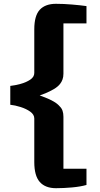

<svg xmlns="http://www.w3.org/2000/svg" viewBox="-20 -880 527 1008"><path d="M160 -29V-258Q160 -278.5 138.8 -293.8Q117.5 -309 88 -318.2Q58.5 -327.5 34 -330V-429Q58.5 -431.5 88 -439.5Q117.5 -447.5 138.8 -461.8Q160 -476 160 -497V-726Q160 -798 189 -829Q218 -860 274 -860Q314.5 -860 358.5 -856.2Q402.5 -852.5 434 -848V-757H313V-493Q313 -476 308.2 -462.8Q303.5 -449.5 295 -439Q283.5 -424.5 262.8 -412.2Q242 -400 218 -390Q203 -384 188.5 -379Q202.5 -374 217.5 -368Q241 -359 261.5 -347.2Q282 -335.5 294 -321Q304 -311.5 308.5 -298Q313 -284.5 313 -267V6H434V91Q402.5 100 358.5 104Q314.5 108 274 108Q218 108 189 75.5Q160 43 160 -29Z"/></svg>

Font: Koeln Type Sans ExtraBold
Style: Regular
Weight: 800
Designer: Eben Sorkin
Foundry: Eben Sorkin
Version: Version 2.001